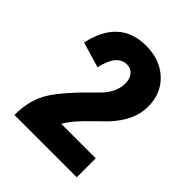

<svg xmlns="http://www.w3.org/2000/svg" viewBox="-147 -970 657 657"><g transform="rotate(45 181.5 -642.0)"><path d="M23.4 -742.2Q54.7 -884.8 181.6 -884.8Q249 -884.8 291.5 -845.2Q334 -805.7 334 -741.2Q334 -674.8 273.4 -610.4Q263.7 -600.6 237.8 -575.7Q211.9 -550.8 194.8 -531.2Q177.7 -511.7 165 -490.2H332V-398.4H30.3Q30.3 -472.7 63 -523.9Q95.7 -575.2 178.7 -655.3Q222.7 -697.3 222.7 -742.2Q222.7 -765.6 211.4 -779.3Q200.2 -793 180.7 -793Q132.8 -793 116.2 -714.8Z"/></g></svg>

Font: Gothic A1 Black
Style: Regular
Weight: 900
Version: Version 2.50